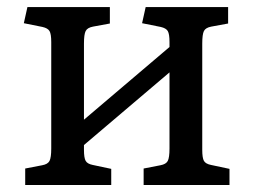

<svg xmlns="http://www.w3.org/2000/svg" viewBox="-20 -527 722 547"><path d="M51.8 0V-46.9L100.1 -56.2Q116.2 -59.1 121.1 -68.6Q126 -78.1 126 -104V-407.2Q126 -430.2 121.1 -438.5Q116.2 -446.8 101.1 -450.2L47.9 -460.9L58.1 -506.8H293V-460L245.1 -451.2Q229 -448.2 224.1 -438.7Q219.2 -429.2 219.2 -402.8V-186L462.9 -393.1V-407.2Q462.9 -430.2 458 -438.5Q453.1 -446.8 438 -450.2L384.8 -460.9L395 -506.8H629.9V-460L582 -451.2Q565.9 -448.2 561 -438.7Q556.2 -429.2 556.2 -402.8V-100.1Q556.2 -77.1 561 -68.6Q565.9 -60.1 581.1 -57.1L633.8 -45.9V0H389.2V-46.9L437 -56.2Q453.1 -59.1 458 -68.6Q462.9 -78.1 462.9 -104V-320.8L219.2 -113.8V-100.1Q219.2 -77.1 224.1 -68.6Q229 -60.1 244.1 -57.1L296.9 -45.9V0Z"/></svg>

Font: Literata
Style: Regular
Weight: 400
Designer: Latin by Veronika Burian and Jose Scaglione. Greek by Irene Vlachou. Cyrillic by Vera Evstafieva.
Foundry: TypeTogether
Version: Version 3.002